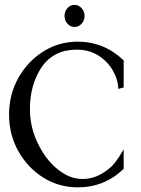

<svg xmlns="http://www.w3.org/2000/svg" viewBox="-20 -764 584 796"><path d="M302.7 12.7Q224.1 12.7 159.4 -27.8Q94.7 -68.4 56.2 -137Q17.6 -205.6 17.6 -289.1Q17.6 -372.6 56.2 -441.2Q94.7 -509.8 159.4 -550.5Q224.1 -591.3 302.7 -591.3Q411.1 -591.3 492.7 -513.7V-401.4L470.2 -395.5Q470.2 -432.1 448 -471.2Q425.8 -510.3 385.7 -535.2Q348.1 -558.1 298.3 -558.1Q274.4 -558.1 247.6 -552.7Q186.5 -536.1 152.3 -484.9Q104 -412.6 104 -311.5Q104 -215.8 158.7 -130.4Q193.8 -75.2 245.1 -43.9Q281.7 -22 323.2 -22Q370.1 -22 413.1 -50.8Q440.4 -68.8 456.5 -89.8Q476.1 -115.2 492.7 -145V-64Q413.1 12.7 302.7 12.7ZM289.1 -652.3Q271.5 -652.3 259.5 -665.8Q247.6 -679.2 247.6 -697.8Q247.6 -716.8 259.5 -730.2Q271.5 -743.7 289.1 -743.7Q306.2 -743.7 318.4 -730.2Q330.6 -716.8 330.6 -697.8Q330.6 -679.2 318.4 -665.8Q306.2 -652.3 289.1 -652.3Z"/></svg>

Font: Quaaykop
Style: Regular
Weight: 400
Designer: Tup Wanders
Foundry: Free font, DO NOT SELL
Version: Version 1.00;July 31, 2023;FontCreator 11.5.0.2430 64-bit